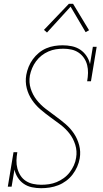

<svg xmlns="http://www.w3.org/2000/svg" viewBox="-20 -981 540 1009"><path d="M196 8Q171 8 147.5 3Q124 -2 105 -15Q86 -28 73.5 -47.5Q61 -67 56 -90L41 0H21L51 -181H71Q67 -159 66.5 -137.5Q66 -116 71.5 -95.5Q77 -75 88 -58Q99 -41 116 -30Q133 -19 154 -14.5Q175 -10 197 -10Q217 -10 237.5 -13Q258 -16 277.5 -24Q297 -32 315 -45Q333 -58 346 -75Q359 -92 368 -111.5Q377 -131 380 -152Q386 -187 375.5 -220.5Q365 -254 344.5 -280Q324 -306 297.5 -326Q271 -346 244 -365.5Q217 -385 192 -406.5Q167 -428 148 -456Q129 -484 120.5 -517.5Q112 -551 118 -587Q122 -609 130.5 -630Q139 -651 152.5 -669.5Q166 -688 184 -703Q202 -718 223 -727Q244 -736 266 -739.5Q288 -743 309 -743Q334 -743 358 -738Q382 -733 401.5 -720Q421 -707 434.5 -687Q448 -667 453 -644L468 -735H488L458 -554H438Q442 -576 442.5 -597.5Q443 -619 438 -639Q433 -659 421.5 -676Q410 -693 393 -704.5Q376 -716 355.5 -720.5Q335 -725 313 -725Q313 -725 313 -725Q313 -725 313 -725Q293 -725 273.5 -722Q254 -719 234.5 -710.5Q215 -702 198.5 -689Q182 -676 169.5 -659Q157 -642 149 -623Q141 -604 137 -584Q131 -548 141.5 -515Q152 -482 172.5 -456Q193 -430 219.5 -409.5Q246 -389 273 -369.5Q300 -350 325 -328.5Q350 -307 368.5 -279.5Q387 -252 396 -218Q405 -184 399 -149Q395 -126 385.5 -104.5Q376 -83 361.5 -64Q347 -45 327.5 -30.5Q308 -16 286 -7.5Q264 1 241.5 4.5Q219 8 196 8ZM227 -810 211 -824 342 -961H364L448 -822L430 -812L351 -946Z"/></svg>

Font: Iosevka Slab Thin Oblique
Style: Regular
Weight: 100
Italic angle: -9°
Monospace: yes
Designer: Belleve Invis
Foundry: Belleve Invis
Version: Version 11.1.0; ttfautohint (v1.8.3)